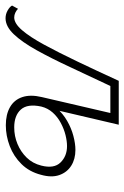

<svg xmlns="http://www.w3.org/2000/svg" viewBox="86 -556 458 709"><g transform="rotate(90 315.5 -201.0)"><path d="M28 8Q13 8 -0.5 0.5Q-14 -7 -19 -16L-7 -38Q-1 -32 7.5 -28Q16 -24 25 -24Q47 -24 72 -53Q97 -82 125.5 -134.5Q154 -187 187.5 -257Q221 -327 259 -410H401L395 -379H278Q241 -301 208.5 -231Q176 -161 146 -107Q116 -53 87 -22.5Q58 8 28 8ZM423 7Q383 7 356 -8.5Q329 -24 319 -54Q309 -84 319 -126L385 -410H421L354 -124Q343 -73 365 -48.5Q387 -24 431 -24Q463 -24 492 -36Q521 -48 542.5 -70Q564 -92 572 -124Q584 -171 560.5 -195Q537 -219 500 -219Q482 -219 459.5 -213.5Q437 -208 414.5 -196Q392 -184 376 -166Q360 -148 354 -124H329Q338 -156 359 -180Q380 -204 407 -219.5Q434 -235 462.5 -242.5Q491 -250 514 -250Q548 -250 572.5 -234.5Q597 -219 607 -190.5Q617 -162 606 -123Q595 -80 566.5 -51Q538 -22 500 -7.5Q462 7 423 7Z"/></g></svg>

Font: Ysabeau Infant ExtraLight
Style: Italic
Weight: 250
Italic angle: -12°
Designer: Christian Thalmann (Catharsis Fonts)
Version: Version 2.001;gftools[0.9.30]; featfreeze: ss01,ss02,lnum